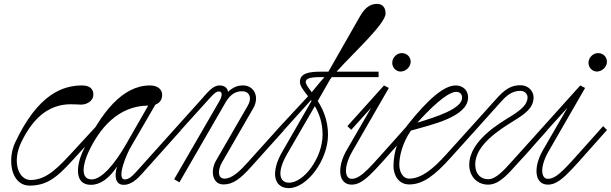

<svg xmlns="http://www.w3.org/2000/svg" viewBox="-20 -941 3153 991"><path d="M134 17C241 17 295 -48 394 -157L500 -273L480 -293L375 -179C284 -80 225 -13 139 -12C76 -11 41 -104 89 -205C199 -436 346 -401 398 -401C432 -401 462 -423 462 -452C462 -483 443 -501 399 -500C307 -498 178 -460 58 -205C18 -120 34 17 134 17Z M449 13C498 13 543 -20 584 -81C568 -28 578 13 618 13C642 13 671 3 711 -42L915 -270L895 -290L683 -54C656 -24 640 -15 624 -15C578 -15 635 -152 659 -189L782 -401C804 -409 817 -426 817 -452C817 -483 789 -500 754 -500C614 -500 501 -364 406 -157C374 -86 363 13 449 13ZM437 -157C493 -277 589 -395 745 -396L631 -197C571 -92 504 -15 453 -15C392 -15 409 -97 437 -157Z M1133 11C1183 11 1220 -17 1279 -83L1447 -270L1427 -290L1255 -99C1220 -60 1178 -19 1139 -19C1102 -19 1104 -65 1126 -103L1287 -382C1320 -439 1294 -498 1237 -500C1207 -501 1183 -491 1157 -467C1154 -488 1138 -500 1113 -500C1078 -500 1052 -465 1012 -420L895 -290L915 -271L1038 -407C1075 -448 1092 -469 1110 -469C1129 -469 1129 -447 1110 -415L879 -16L906 0L1140 -405L1145 -414C1173 -460 1201 -470 1231 -470C1263 -470 1285 -441 1258 -394L1095 -112C1064 -58 1077 11 1133 11Z M1471 30C1564 30 1673 -114 1673 -246C1673 -320 1647 -377 1620 -420L1685 -533L1693 -543H1934V-571H1717C1803 -667 1968 -816 1970 -870C1971 -902 1954 -922 1924 -921C1888 -920 1862 -899 1837 -855L1675 -571H1633C1573 -571 1528 -562 1528 -518C1528 -497 1547 -474 1570 -444L1427 -290L1447 -271L1585 -424L1588 -420L1437 -158C1375 -51 1393 30 1471 30ZM1463 -148 1605 -393C1627 -356 1645 -308 1645 -246C1645 -127 1548 4 1470 2C1425 1 1405 -48 1463 -148ZM1558 -518C1558 -534 1577 -543 1633 -543H1655L1631 -516L1589 -465C1571 -489 1558 -506 1558 -518Z M1795 12C1856 12 1904 -50 2042 -205L2100 -270L2080 -290L2014 -216C1893 -82 1845 -18 1795 -18C1758 -18 1753 -81 1798 -159L1987 -487L1962 -500L1773 -290L1793 -271L1896 -385L1771 -169C1717 -77 1726 12 1795 12ZM2015 -647C1999 -626 2001 -596 2023 -580C2042 -565 2072 -571 2089 -593C2106 -614 2102 -643 2082 -658C2061 -673 2032 -669 2015 -647Z M2092 11C2163 11 2223 -35 2306 -127L2435 -270L2415 -290L2284 -145C2214 -67 2154 -19 2091 -19C2062 -19 2042 -50 2041 -88C2040 -132 2057 -204 2101 -267C2211 -298 2393 -338 2396 -436C2397 -478 2366 -500 2332 -500C2272 -500 2189 -429 2082 -294C2039 -239 2011 -159 2011 -83C2011 -36 2038 11 2092 11ZM2134 -308C2250 -436 2308 -467 2334 -467C2349 -467 2365 -460 2365 -436C2365 -380 2231 -337 2134 -308Z M2499 12C2555 12 2598 -38 2652 -98C2670 -118 2699 -148 2741 -197L2806 -270L2786 -290L2705 -200L2623 -109C2579 -60 2539 -16 2500 -16C2467 -16 2434 -36 2433 -91C2431 -194 2564 -275 2633 -318C2693 -355 2734 -385 2734 -439C2734 -470 2707 -501 2668 -501C2640 -501 2603 -498 2551 -441L2415 -290L2435 -270L2566 -416C2609 -465 2639 -472 2668 -472C2687 -472 2703 -456 2703 -439C2703 -402 2671 -375 2617 -341C2570 -311 2402 -219 2402 -90C2402 -32 2442 12 2499 12Z M2808 12C2869 12 2917 -50 3055 -205L3113 -270L3093 -290L3027 -216C2906 -82 2858 -18 2808 -18C2771 -18 2766 -81 2811 -159L3000 -487L2975 -500L2786 -290L2806 -271L2909 -385L2784 -169C2730 -77 2739 12 2808 12ZM3028 -647C3012 -626 3014 -596 3036 -580C3055 -565 3085 -571 3102 -593C3119 -614 3115 -643 3095 -658C3074 -673 3045 -669 3028 -647Z"/></svg>

Font: Louise
Style: Regular
Weight: 400
Designer: Ange Degheest & Luna Delabre & Camille Depalle
Foundry: Velvetyne Type Foundry
Version: Version 1.000;FEAKit 1.0